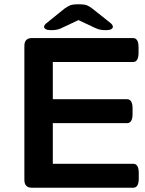

<svg xmlns="http://www.w3.org/2000/svg" viewBox="-20 -878 678 898"><path d="M129 0Q94 0 94 -37V-663Q94 -700 129 -700H602Q628 -700 628 -657V-631Q628 -588 602 -588H227V-414H574Q600 -414 600 -371V-345Q600 -302 574 -302H227V-112H603Q629 -112 629 -69V-43Q629 0 603 0ZM221 -737Q200 -737 193 -742Q186 -747 186 -752Q186 -756 189 -761Q192 -766 204 -775L282 -838Q296 -848 308 -853Q320 -858 347 -858Q375 -858 387 -853Q399 -848 413 -837L491 -775Q503 -766 505.5 -761Q508 -756 508 -752Q508 -747 501 -742Q494 -737 473 -737Q447 -737 428 -746L347 -784L264 -745Q247 -737 221 -737Z"/></svg>

Font: Asap Expanded SemiBold
Style: Regular
Weight: 600
Width: 7
Designer: Pablo Cosgaya
Foundry: Omnibus-Type
Version: Version 3.001; ttfautohint (v1.8.4.7-5d5b)